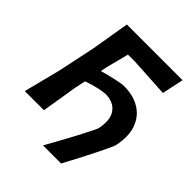

<svg xmlns="http://www.w3.org/2000/svg" viewBox="-235 -854 1148 1148"><g transform="rotate(45 338.5 -280.0)"><path d="M323.5 152.5Q341.5 120.5 363 81.8Q384.5 43 405.8 3.8Q427 -35.5 444.5 -69.8Q462 -104 473.2 -127Q484.5 -150 486 -155.5Q504 -239.5 471.5 -284.5Q439 -329.5 369.5 -329.5Q357.5 -329.5 316.2 -321Q275 -312.5 230.5 -296L216.5 -230Q205.5 -163 196.8 -110Q188 -57 179 0H17Q32 -58.5 45.8 -112.8Q59.5 -167 76.5 -234L127 -473.5Q139 -544 148 -599Q157 -654 167 -713H638L609 -576Q559 -579 497 -582.5Q435 -586 360 -590.5H299Q291 -558.5 282.2 -524.8Q273.5 -491 263.5 -453L254 -406.5Q300 -419.5 347 -430.2Q394 -441 417.5 -441Q494 -441 549 -407.8Q604 -374.5 627 -311Q650 -247.5 631 -158Q629 -149 616.8 -122.2Q604.5 -95.5 586.2 -58.8Q568 -22 547.8 17.5Q527.5 57 508.5 92.5Q489.5 128 476.5 152.5Z"/></g></svg>

Font: Commissioner Loud SemiBold
Style: Italic
Weight: 600
Italic angle: -12°
Designer: Kostas Bartsokas
Foundry: Kostas Bartsokas
Version: Version 1.000; ttfautohint (v1.8.3)